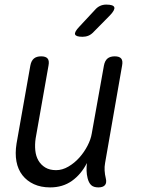

<svg xmlns="http://www.w3.org/2000/svg" viewBox="-20 -805 640 835"><path d="M408 10Q387 10 376.5 0Q366 -10 361 -30Q357 -46 356.5 -62.5Q356 -79 358 -96Q333 -47 293 -18.5Q253 10 198 10Q158 10 127.5 -4Q97 -18 77.5 -43Q58 -68 51.5 -103Q45 -138 52 -181L112 -520Q116 -541 127.5 -550.5Q139 -560 159 -560Q179 -560 187 -550.5Q195 -541 191 -520L135 -203Q131 -176 133.5 -151Q136 -126 147 -107Q158 -88 177 -76.5Q196 -65 224 -65Q251 -65 277.5 -80.5Q304 -96 325 -119.5Q346 -143 360.5 -171Q375 -199 379 -224L432 -520Q436 -541 447.5 -550.5Q459 -560 479 -560Q499 -560 507 -550.5Q515 -541 511 -520L437 -96Q434 -80 435 -63Q436 -46 440 -30Q445 -10 436.5 0Q428 10 408 10ZM388 -667Q377 -655 365 -650Q353 -645 339 -645Q310 -645 306.5 -655.5Q303 -666 325 -689L392 -761Q402 -773 414.5 -779Q427 -785 442 -785Q473 -785 477 -773.5Q481 -762 458 -738Z"/></svg>

Font: Maple Mono NL Light
Style: Italic
Weight: 300
Italic angle: -10°
Monospace: yes
Designer: subframe7536
Version: Version 7.000